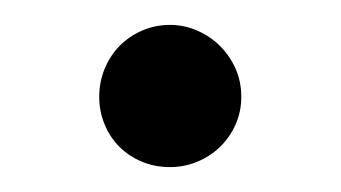

<svg xmlns="http://www.w3.org/2000/svg" viewBox="-20 -130 275 155"><path d="M60.1 -51.8Q60.1 -64 64.5 -74.5Q68.8 -85 76.4 -92.8Q84 -100.6 94.5 -105.2Q105 -109.9 117.2 -109.9Q128.9 -109.9 139.4 -105.2Q149.9 -100.6 157.7 -92.8Q165.5 -85 170.2 -74.5Q174.8 -64 174.8 -51.8Q174.8 -40 170.2 -29.5Q165.5 -19 157.7 -11.5Q149.9 -3.9 139.4 0.5Q128.9 4.9 117.2 4.9Q105 4.9 94.5 0.5Q84 -3.9 76.4 -11.5Q68.8 -19 64.5 -29.5Q60.1 -40 60.1 -51.8Z"/></svg>

Font: Stint Ultra Expanded
Style: Regular
Weight: 400
Width: 7
Designer: Astigmatic (AOETI)
Foundry: Astigmatic (AOETI)
Version: Version 1.000